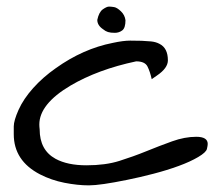

<svg xmlns="http://www.w3.org/2000/svg" viewBox="-20 -559 673 579"><path d="M606.4 -125Q606.4 -120.1 604 -109.9Q601.6 -99.6 577.6 -85.4Q553.7 -71.3 519 -58.6Q484.4 -45.9 443.4 -35.2Q402.3 -24.4 363.3 -16.6Q282.2 0 248 0Q213.9 0 174.3 -7.8Q134.8 -15.6 100.6 -33.2Q21.5 -74.2 21.5 -154.3Q21.5 -160.2 21.5 -177.7Q21.5 -195.3 36.1 -228Q50.8 -260.7 80.1 -293.5Q109.4 -326.2 148.4 -353.5Q230.5 -412.1 320.3 -429.7Q351.6 -436.5 372.6 -436.5Q393.6 -436.5 407.2 -436Q420.9 -435.5 435.5 -434.1Q450.2 -432.6 460.9 -426.8Q486.3 -414.1 486.3 -377Q486.3 -353.5 453.1 -331.1Q444.3 -325.2 437.5 -320.3Q432.6 -342.8 424.8 -358.4Q417 -374 390.6 -374Q275.4 -349.6 192.4 -300.8Q98.6 -245.1 98.6 -183.6Q98.6 -176.8 99.6 -168.9Q99.6 -106.4 147.5 -80.1Q183.6 -60.5 240.7 -60.5Q297.9 -60.5 339.8 -73.7Q381.8 -86.9 421.4 -103Q460.9 -119.1 499 -132.8Q537.1 -146.5 571.8 -146.5Q606.4 -146.5 606.4 -125ZM273.4 -499Q278.3 -522.5 290 -530.8Q301.8 -539.1 308.6 -539.1Q315.4 -539.1 324.2 -537.6Q333 -536.1 344.7 -524.9Q356.4 -513.7 358.4 -498Q358.4 -474.6 348.6 -467.3Q338.9 -460 326.2 -460Q313.5 -460 305.7 -462.4Q297.9 -464.8 291 -470.7Q273.4 -482.4 273.4 -499Z"/></svg>

Font: Architects Daughter
Style: Regular
Weight: 400
Designer: Kimberly Geswein
Foundry: Kimberly Geswein
Version: Version 1.003 2010